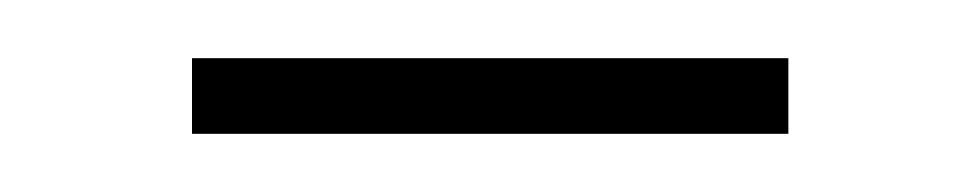

<svg xmlns="http://www.w3.org/2000/svg" viewBox="-20 -330 337 66"><path d="M46 -310H251V-284H46Z"/></svg>

Font: Noto Sans Devanagari UI SemiCondensed Thin
Style: Regular
Weight: 100
Width: 4
Designer: Jelle Bosma - Monotype Design Team
Foundry: Monotype Imaging Inc.
Version: Version 2.004